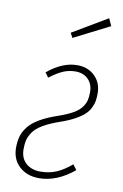

<svg xmlns="http://www.w3.org/2000/svg" viewBox="-88 -819 563 880"><g transform="rotate(10 193.5 -379.0)"><path d="M347.2 -768.1 362.8 -733.9 196.8 -649.9 185.1 -671.9ZM241.2 -530.8Q291.5 -530.8 323.2 -499.5Q355 -468.3 355 -419.9Q355 -399.9 352.5 -384.8Q350.1 -369.6 341.3 -351.6Q332.5 -333.5 316.9 -319.1Q301.3 -304.7 273.7 -289.6Q246.1 -274.4 207 -261.2Q161.1 -245.1 131.6 -227.8Q102.1 -210.4 88.1 -190.7Q74.2 -170.9 69.6 -152.8Q64.9 -134.8 64.9 -109.9Q64.9 -66.9 91.1 -43.9Q117.2 -21 158.2 -21Q199.2 -21 232.7 -35.4Q266.1 -49.8 301.8 -80.1L319.8 -56.2Q240.2 9.8 157.2 9.8Q101.1 9.8 65.4 -22.9Q29.8 -55.7 29.8 -109.9Q29.8 -139.6 36.4 -162.6Q43 -185.5 60.5 -208.3Q78.1 -231 111.3 -250.5Q144.5 -270 194.8 -287.1Q235.8 -301.3 261.7 -316.2Q287.6 -331.1 299.8 -348.1Q312 -365.2 315.9 -380.9Q319.8 -396.5 319.8 -418.9Q319.8 -456.1 297.4 -478.5Q274.9 -501 238.8 -501Q207 -501 179.4 -488.8Q151.9 -476.6 119.1 -451.2L103 -473.1Q172.4 -530.8 241.2 -530.8Z"/></g></svg>

Font: Fira Sans Compressed UltraLight
Style: Italic
Weight: 200
Width: 3
Italic angle: -8°
Designer: Carrois Corporate & Edenspiekermann AG
Foundry: Carrois Corporate GbR & Edenspiekermann AG
Version: Version 4.203;PS 004.203;hotconv 1.0.88;makeotf.lib2.5.64775